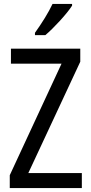

<svg xmlns="http://www.w3.org/2000/svg" viewBox="-20 -963 464 983"><path d="M349 -934V-943H249C228 -898 194 -844 159 -795V-783H212C255 -819 324 -894 349 -934ZM399 0V-77H125L391 -647V-714H36V-637H295L30 -66V0Z"/></svg>

Font: Noto Sans Arabic UI Cn
Style: Regular
Weight: 400
Width: 3
Designer: Monotype Design Team, Nadine Chahine and Nizar Qandah
Foundry: Monotype Imaging Inc.
Version: Version 2.010